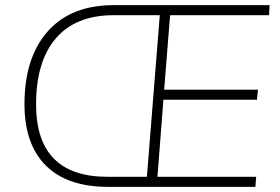

<svg xmlns="http://www.w3.org/2000/svg" viewBox="-20 -725 1086 745"><path d="M1024 -666H640L617 -377H981L977 -338H614L591 -39H974L971 0H399Q241 0 158 -82.5Q75 -165 75 -321Q75 -501 165 -603Q255 -705 421 -705H1026ZM550 -39 600 -666H420Q274 -666 197 -576.5Q120 -487 120 -320Q120 -39 397 -39Z"/></svg>

Font: Iunito ExtraLight
Style: Italic
Weight: 200
Italic angle: -4.541°
Designer: Vernon Adams
Foundry: Vernon Adams
Version: Version 2.001;November 30, 2019;FontCreator 12.0.0.2547 64-b